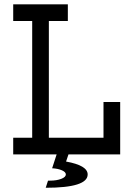

<svg xmlns="http://www.w3.org/2000/svg" viewBox="-20 -719 621 894"><path d="M243.7 0H41.5V-77.6H129.9V-621.1H41.5V-698.7H295.9V-621.1H207.5V-77.6H461.9V-244.1H539.6V0H298.8L287.6 33.2Q388.2 51.3 388.2 93.3Q388.2 155.3 192.9 155.3L203.6 122.1H212.9Q243.7 122.1 265.1 113.8Q286.6 105.5 286.6 93.3Q286.6 82 268.3 74Q250 65.9 222.7 64.5Z"/></svg>

Font: Turpis
Style: Regular
Weight: 400
Designer: GGBotNet
Foundry: f0n7
Version: 1.00